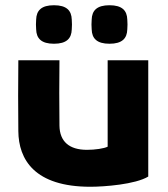

<svg xmlns="http://www.w3.org/2000/svg" viewBox="-20 -700 640 733"><path d="M391 -470V-140C377 -133 343 -128 312 -128C244 -128 208 -160 207 -220C206 -305 206 -385 207 -470H50C49 -375 49 -294 50 -199C51 -91 112 13 325 13C378 13 497 4 546 -26V-470ZM118 -588C119 -553 138 -533 186 -533C234 -533 253 -553 254 -588C255 -602 255 -611 254 -625C253 -660 234 -680 186 -680C138 -680 119 -660 118 -625C117 -611 117 -602 118 -588ZM330 -588C331 -553 350 -533 398 -533C446 -533 465 -553 466 -588C467 -602 467 -611 466 -625C465 -660 446 -680 398 -680C350 -680 331 -660 330 -625C329 -611 329 -602 330 -588Z"/></svg>

Font: Kreadon Extra Bold
Style: Regular
Weight: 800
Designer: kohakuno
Foundry: StudioGnu
Version: Version 1.000;Glyphs 3.1.2 (3151)